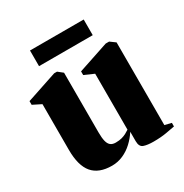

<svg xmlns="http://www.w3.org/2000/svg" viewBox="-160 -796 888 929"><g transform="rotate(-30 284.0 -331.0)"><path d="M433.5 9.5Q400 9.5 379.5 2.5Q359 -4.5 359 -35.5V-88.5Q341.5 -61 317.2 -38.5Q293 -16 263.5 -3Q234 10 201.5 10Q128.5 10 93.2 -31.5Q58 -73 58 -161V-416.5L11 -440V-460.5L181.5 -517.5H197.5L224.5 -496V-162Q224.5 -132 229 -113.5Q233.5 -95 244 -86.5Q254.5 -78 272.5 -78Q292.5 -78 307 -82Q321.5 -86 332.5 -92Q343.5 -98 352.5 -104V-416.5L299 -440V-460.5L469.5 -517.5H488.5L518 -496V-34L555 -25V-5Q536.5 -1.5 505.8 4Q475 9.5 433.5 9.5ZM435.5 -671.5V-584H135.5V-671.5Z"/></g></svg>

Font: Merriweather 144pt Black
Style: Regular
Weight: 900
Version: Version 2.100